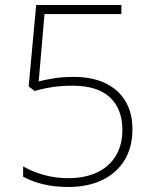

<svg xmlns="http://www.w3.org/2000/svg" viewBox="-20 -734 610 764"><path d="M274 -428Q346 -428 398 -403.5Q450 -379 478.5 -332.5Q507 -286 507 -219Q507 -148 475.5 -96.5Q444 -45 386.5 -17.5Q329 10 252 10Q195 10 149.5 -1.5Q104 -13 72 -31V-72Q106 -52 152.5 -38.5Q199 -25 252 -25Q317 -25 365.5 -47.5Q414 -70 440.5 -113.5Q467 -157 467 -217Q467 -300 417.5 -346.5Q368 -393 268 -393Q226 -393 189 -387.5Q152 -382 118 -372L94 -390L124 -714H463V-678H157L134 -410Q157 -416 191.5 -422Q226 -428 274 -428Z"/></svg>

Font: Noto Sans Khmer ExtraLight
Style: Regular
Weight: 250
Version: Version 2.003